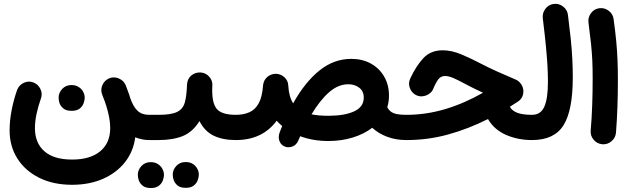

<svg xmlns="http://www.w3.org/2000/svg" viewBox="-20 -676 3233 985"><path d="M349.6 272Q253.4 272 181.2 236.1Q108.9 200.2 69.1 137.2Q29.3 74.2 29.3 -6.8Q29.3 -57.6 39.8 -111.3Q50.3 -165 67.9 -214.8Q77.6 -239.7 102.3 -251.2Q127 -262.7 151.4 -252.9Q175.8 -243.7 187.5 -219Q199.2 -194.3 189.5 -169.4Q176.3 -132.3 167.7 -92.5Q159.2 -52.7 159.2 -18.6Q159.2 57.6 207.8 100.1Q256.3 142.6 349.6 142.6Q442.9 142.6 494.1 100.1Q545.4 57.6 545.4 -19Q545.4 -45.9 540 -74.2Q534.7 -102.5 525.4 -132.3Q522 -141.6 519 -151.4V-151.9Q512.7 -169.4 504.9 -189Q494.6 -213.4 504.9 -238.3Q515.1 -263.2 539.6 -273.9Q564 -284.2 589.1 -273.7Q614.3 -263.2 625 -238.8Q634.3 -215.3 642.1 -192.4Q643.1 -190.4 643.6 -188.5V-187.5Q646.5 -179.2 648.9 -170.9Q664.1 -127.9 686 -107.4Q708 -86.9 744.6 -86.9H745.1Q772 -86.9 790.8 -67.9Q809.6 -48.8 809.6 -22Q809.6 4.9 790.8 23.7Q772 42.5 745.1 42.5H744.6Q709 42.5 673.8 28.3Q664.6 100.6 621.6 155.5Q578.6 210.4 508.8 241.2Q439 272 349.6 272ZM280.8 -175.3Q280.8 -200.2 299.3 -220Q317.9 -239.7 346.7 -239.7Q367.2 -239.7 381.6 -231Q396 -222.2 404.3 -209.5Q414.6 -191.9 414.6 -174.8Q414.6 -161.6 408.7 -145.8Q402.8 -129.9 388.4 -118.7Q374 -107.4 347.2 -107.4Q319.8 -107.4 305.7 -119.1Q291.5 -130.9 285.6 -146Q280.8 -159.2 280.8 -175.3Z M680.2 -22Q680.2 -48.8 699.2 -67.9Q718.3 -86.9 745.1 -86.9H793.9Q820.8 -86.9 840.1 -67.9Q859.4 -48.8 859.4 -22Q859.4 4.9 840.1 23.7Q820.8 42.5 793.9 42.5H745.1Q718.3 42.5 699.2 23.7Q680.2 4.9 680.2 -22Z M729 -22Q729 -48.8 748 -67.9Q767.1 -86.9 793.9 -86.9Q857.9 -86.9 888.2 -101.6Q918.5 -116.2 928 -150.1Q937.5 -184.1 939.5 -242.7Q941.4 -272.5 961.9 -289.1Q982.4 -305.7 1009.3 -304.2Q1036.6 -302.2 1054.2 -281.7Q1071.8 -261.2 1069.3 -235.4Q1064.9 -153.8 1089.6 -120.4Q1114.3 -86.9 1189.5 -86.9H1189.9Q1216.8 -86.9 1235.6 -67.9Q1254.4 -48.8 1254.4 -22Q1254.4 4.9 1235.6 23.7Q1216.8 42.5 1189.9 42.5H1189.5Q1123 42.5 1076.7 20.3Q1030.3 -2 1003.4 -54.7Q968.3 1.5 917.5 22Q866.7 42.5 793.9 42.5Q767.1 42.5 748 23.7Q729 4.9 729 -22ZM866.2 219.7Q866.2 194.8 884.8 175Q903.3 155.3 932.1 155.3Q952.6 155.3 967.3 163.8Q981.9 172.4 989.7 185.5Q1000 200.7 1000 220.2Q1000 233.4 994.1 249Q988.3 264.6 973.9 276.1Q959.5 287.6 932.6 287.6Q905.8 287.6 891.4 275.9Q877 264.2 871.6 249Q866.2 235.4 866.2 219.7ZM687 220.7Q687 195.8 705.6 175.8Q724.1 155.8 752.9 155.8Q773.9 155.8 788.3 164.6Q802.7 173.3 810.5 186Q821.3 203.1 821.3 220.7Q821.3 233.9 815.4 249.8Q809.6 265.6 794.9 277.1Q780.3 288.6 753.9 288.6Q726.6 288.6 712.2 276.9Q697.8 265.1 692.4 250Q687 234.9 687 220.7Z M1125.5 -22Q1125.5 -48.8 1144.3 -67.9Q1163.1 -86.9 1189.9 -86.9Q1229 -86.9 1258.8 -99.9Q1288.6 -112.8 1306.9 -145.5Q1325.2 -178.2 1329.6 -238.3Q1330.1 -241.7 1330.6 -244.6Q1334.5 -266.6 1351.3 -281.2Q1368.2 -295.9 1391.1 -297.4Q1418 -298.3 1438.2 -280.5Q1458.5 -262.7 1459 -235.8Q1462.4 -179.2 1483.9 -146Q1544.4 -254.4 1618.7 -314.2Q1692.9 -374 1782.2 -374Q1838.9 -374 1882.3 -350.1Q1925.8 -326.2 1950.7 -283.4Q1975.6 -240.7 1975.6 -184.6Q1975.6 -154.3 1966.8 -126Q1977.5 -104.5 1998.8 -95.7Q2020 -86.9 2064 -86.9H2064.5Q2091.3 -86.9 2110.1 -67.6Q2128.9 -48.3 2128.9 -22Q2128.9 4.4 2110.1 23.4Q2091.3 42.5 2064.5 42.5H2064Q2011.7 42.5 1966.8 25.9Q1921.9 9.3 1889.6 -20.5Q1847.7 11.7 1789.8 29.5Q1731.9 47.4 1665 47.4Q1585.9 47.4 1520 22.9Q1515.1 34.2 1510.3 45.4Q1499 70.8 1476.1 77.1Q1453.1 83.5 1434.6 72.8Q1418 63 1412.4 43.5Q1406.7 23.9 1415.5 1Q1421.4 -14.6 1427.7 -29.3Q1412.6 -42 1399.4 -56.6Q1326.2 42.5 1189.9 42.5Q1163.1 42.5 1144.3 23.7Q1125.5 4.9 1125.5 -22ZM1767.1 -243.7Q1715.3 -243.7 1668.7 -203.1Q1622.1 -162.6 1578.1 -89.4Q1614.3 -82 1665 -82Q1747.6 -82 1796.9 -104.7Q1846.2 -127.4 1846.2 -175.3Q1846.2 -208.5 1822.8 -226.1Q1799.3 -243.7 1767.1 -243.7Z M2251.5 -418Q2297.4 -418 2348.1 -396.5Q2398.9 -375 2450.7 -347.7Q2485.4 -329.6 2528.6 -310.1Q2571.8 -290.5 2626 -267.6Q2643.1 -260.3 2654.1 -243.4Q2665 -226.6 2665 -208Q2665 -171.9 2634.8 -153.3Q2614.7 -140.6 2595.7 -128.4Q2606.9 -107.4 2634.3 -97.2Q2661.6 -86.9 2709 -86.9H2709.5Q2736.3 -86.9 2755.1 -67.9Q2773.9 -48.8 2773.9 -22Q2773.9 4.9 2755.1 23.7Q2736.3 42.5 2709.5 42.5H2709Q2636.7 42.5 2575.9 15.9Q2515.1 -10.7 2483.4 -65.4Q2382.8 -14.6 2279.3 13.9Q2175.8 42.5 2064.5 42.5Q2037.6 42.5 2018.6 23.2Q1999.5 3.9 1999.5 -22Q1999.5 -47.9 2018.6 -67.4Q2037.6 -86.9 2064.5 -86.9Q2164.6 -86.9 2262.2 -115.7Q2359.9 -144.5 2458 -200.2Q2432.6 -211.9 2409.9 -223.1Q2387.2 -234.4 2366.2 -245.6Q2332 -264.2 2307.1 -275.1Q2282.2 -286.1 2263.7 -286.1Q2242.7 -286.1 2230 -270.8Q2217.3 -255.4 2201.7 -218.3Q2196.3 -204.6 2180.9 -194.1Q2165.5 -183.6 2146 -181.9Q2126.5 -180.2 2107.9 -191.9Q2089.8 -203.6 2081.8 -226.8Q2073.7 -250 2085 -273.9Q2114.7 -337.9 2152.1 -377.9Q2189.5 -418 2251.5 -418Z M2645 -22Q2645 -48.8 2663.8 -67.9Q2682.6 -86.9 2709.5 -86.9Q2753.9 -86.9 2772.5 -128.7Q2791 -170.4 2791 -255.9Q2791 -295.4 2788.6 -338.9Q2786.1 -382.3 2780.5 -440.4Q2774.9 -498.5 2764.6 -582.5Q2761.7 -608.9 2777.8 -630.6Q2793.9 -652.3 2820.3 -655.8Q2846.7 -659.2 2868.4 -642.8Q2890.1 -626.5 2893.6 -600.1Q2902.3 -531.2 2908 -476.8Q2913.6 -422.4 2916 -374.8Q2918.5 -327.1 2918.5 -278.8Q2918.5 -108.9 2870.8 -33.2Q2823.2 42.5 2709.5 42.5Q2682.6 42.5 2663.8 23.7Q2645 4.9 2645 -22Z M2999 -560.5Q2995.6 -586.9 3012 -608.6Q3028.3 -630.4 3054.7 -633.8Q3081.1 -637.2 3102.8 -620.8Q3124.5 -604.5 3127.9 -578.1Q3136.7 -514.2 3141.4 -465.1Q3146 -416 3147.9 -369.6Q3149.9 -323.2 3149.9 -266.1Q3149.9 -196.8 3147.5 -126.2Q3145 -55.7 3140.1 4.9Q3137.7 31.2 3116.9 48.8Q3096.2 66.4 3069.3 64Q3043 61.5 3025.6 41Q3008.3 20.5 3010.3 -5.9Q3015.6 -66.4 3018.1 -136Q3020.5 -205.6 3020.5 -272.9Q3020.5 -324.7 3018.6 -366Q3016.6 -407.2 3012 -452.4Q3007.3 -497.6 2999 -560.5Z"/></svg>

Font: Mikhak-DS1-FD Bold
Style: Bold
Weight: 700
Designer: Amin Abedi
Version: Version 3.2